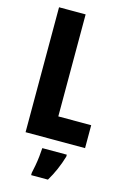

<svg xmlns="http://www.w3.org/2000/svg" viewBox="-138 -776 693 1060"><g transform="rotate(15 208.0 -246.5)"><path d="M62 0V-714H214V-131H402V0ZM314 72Q290 153 249 221H153V208Q157 191 162 164Q167 137 170 109Q173 81 174 61H314Z"/></g></svg>

Font: Noto Sans Ethiopic ExtraCondensed ExtraBold
Style: Regular
Weight: 800
Width: 2
Designer: Monotype Design Team
Foundry: Monotype Imaging Inc.
Version: Version 2.102; ttfautohint (v1.8.4.7-5d5b)